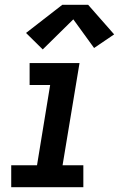

<svg xmlns="http://www.w3.org/2000/svg" viewBox="-20 -784 498 804"><path d="M27 0V-92H135L190 -428H104V-520H313L242 -92H329V0ZM159 -577 89 -646 241 -764H349L458 -640L374 -583L287 -703Z"/></svg>

Font: Iosevka Etoile SmBdObl
Style: Regular
Weight: 600
Italic angle: -9°
Designer: Belleve Invis
Foundry: Belleve Invis
Version: Version 15.5.2; ttfautohint (v1.8.4)